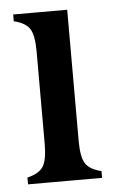

<svg xmlns="http://www.w3.org/2000/svg" viewBox="-43 -532 338 563"><g transform="rotate(-5 126.0 -250.0)"><path d="M17 0V-20Q51 -28 63.5 -47Q76 -66 76 -114V-386Q76 -434 63.5 -453Q51 -472 17 -480V-500H90H176V-114Q176 -66 188.5 -47Q201 -28 235 -20V0H162H90Z"/></g></svg>

Font: RL Madena Variable
Style: Regular
Weight: 400
Designer: I Kadek Wantara Putra
Foundry: Roughlines ID
Version: Version 1.000;Glyphs 3.1.2 (3151)